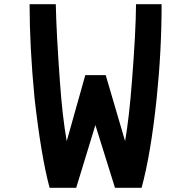

<svg xmlns="http://www.w3.org/2000/svg" viewBox="-20 -889 905 909"><path d="M431.6 -296.9 524.4 0H650.4Q694.3 -161.1 721.7 -423.8Q745.1 -648.4 745.1 -869.1H624Q623 -734.4 604.5 -502Q591.8 -335 572.3 -220.7L480.5 -533.2H383.8L295.9 -220.7Q275.4 -335.9 263.7 -502Q247.1 -728.5 244.1 -869.1H120.1Q120.1 -668 143.6 -423.8Q174.8 -148.4 214.8 0H340.8Z"/></svg>

Font: OCR-B
Style: Regular
Weight: 400
Version: 1.1